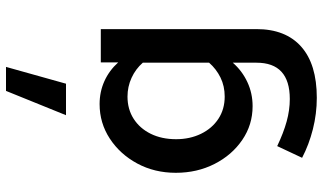

<svg xmlns="http://www.w3.org/2000/svg" viewBox="-238 -619 1076 640"><g transform="rotate(-90 300.0 -299.0)"><path d="M294 219Q241 219 189.5 206Q138 193 94 170L133 87Q177 108 215 118.5Q253 129 290 129Q411 129 411 18V-61Q384 -30 346.5 -12.5Q309 5 266 5Q204 5 153.5 -29.5Q103 -64 73.5 -122Q44 -180 44 -251Q44 -322 75 -379.5Q106 -437 158 -471Q210 -505 273 -505Q314 -505 349.5 -489Q385 -473 412 -443V-501H523V18Q523 115 464.5 167Q406 219 294 219ZM298 -88Q333 -88 361.5 -102Q390 -116 411 -140V-361Q390 -385 360.5 -398.5Q331 -412 298 -412Q256 -412 224 -391.5Q192 -371 174 -334.5Q156 -298 156 -250Q156 -204 174 -167Q192 -130 224 -109Q256 -88 298 -88ZM397 -817 341 -617H236L317 -817Z"/></g></svg>

Font: Red Hat Mono SemiBold
Style: Regular
Weight: 600
Monospace: yes
Designer: Pentagram, MCKL
Foundry: Pentagram, MCKL
Version: Version 1.023